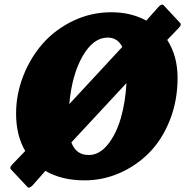

<svg xmlns="http://www.w3.org/2000/svg" viewBox="-20 -776 821 851"><path d="M51.3 -272.5Q51.3 -357.9 83 -439.2Q114.7 -520.5 169.7 -583Q224.6 -645.5 304.2 -683.6Q383.8 -721.7 473.1 -721.7Q561 -721.7 628.4 -684.6Q669.9 -731.4 682.6 -745.6Q696.8 -760.7 705.1 -752.9L777.8 -674.8Q786.6 -666.5 772 -651.9Q762.2 -641.1 721.2 -599.1Q767.1 -527.8 767.1 -430.7Q767.1 -330.1 732.9 -243.7Q698.7 -157.2 641.6 -99.4Q584.5 -41.5 510 -9Q435.5 23.4 355.5 23.4Q252.9 23.4 181.2 -18.6Q136.2 32.2 124.5 45.4Q109.9 60.5 102.1 53.2L28.8 -24.9Q20.5 -33.2 35.2 -47.9Q42.5 -56.2 91.8 -106.9Q51.3 -175.8 51.3 -272.5ZM457 -609.4Q393.6 -609.4 346.2 -527.1Q298.8 -444.8 287.1 -314.5L507.8 -552.7Q510.3 -555.2 514.9 -560.3Q519.5 -565.4 522 -567.9Q501.5 -609.4 457 -609.4ZM373.5 -88.9Q419.9 -88.9 457.3 -134.8Q494.6 -180.7 515.4 -252.2Q536.1 -323.7 540.5 -407.7L296.4 -145Q316.4 -88.9 373.5 -88.9Z"/></svg>

Font: Cooper* ExtraBold
Style: Italic
Weight: 800
Italic angle: -7°
Designer: Owen Earl
Foundry: indestructible type*
Version: Version 0.001